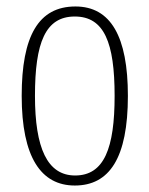

<svg xmlns="http://www.w3.org/2000/svg" viewBox="-20 -563 461 593"><path d="M211 10C318 10 375 -75 375 -267C375 -450 322 -543 213 -543C99 -543 47 -452 47 -267C47 -77 107 10 211 10ZM212 -21C126 -21 88 -106 88 -267C88 -431 120 -512 211 -512C302 -512 334 -431 334 -267C334 -106 302 -21 212 -21Z"/></svg>

Font: Noto Serif Thai ExtraCondensed ExtraLight
Style: Regular
Weight: 200
Width: 2
Designer: Monotype Design Team
Foundry: Monotype Imaging Inc.
Version: Version 2.002